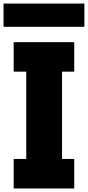

<svg xmlns="http://www.w3.org/2000/svg" viewBox="-54 -1019 492 1074"><path d="M-34.2 -869.1V-999H418V-869.1ZM22.5 35.2V-129.9H92.8V-618.2H22.5V-783.2H361.3V-618.2H293V-129.9H361.3V35.2Z"/></svg>

Font: GenEi M Gothic v2 Black
Style: Regular
Weight: 900
Version: Version 2.0